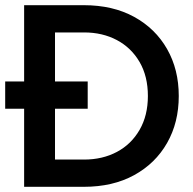

<svg xmlns="http://www.w3.org/2000/svg" viewBox="-20 -720 745 740"><path d="M73 0V-301H0V-406H73V-700H303Q415 -700 497 -655Q579 -610 624 -531Q669 -452 669 -350Q669 -248 624 -169Q579 -90 497 -45Q415 0 303 0ZM192 -105H304Q375 -105 430.5 -134.5Q486 -164 518 -219.5Q550 -275 550 -350Q550 -426 518 -481Q486 -536 430.5 -565.5Q375 -595 304 -595H192V-406H318V-301H192Z"/></svg>

Font: MuseoModerno SemiBold Medium
Style: Regular
Weight: 500
Version: Version 1.001